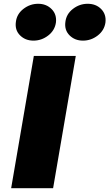

<svg xmlns="http://www.w3.org/2000/svg" viewBox="-20 -996 579 1016"><path d="M159 -700 39 0H261L381 -700ZM326 -880Q320 -837 348 -809Q376 -781 419 -781Q462 -781 497 -808Q532 -835 538 -877Q543 -920 515.5 -948Q488 -976 444 -976Q401 -976 366 -949Q331 -922 326 -880ZM64 -880Q58 -837 86 -809Q114 -781 157 -781Q200 -781 235 -808Q270 -835 276 -877Q281 -920 253 -948Q225 -976 182 -976Q139 -976 104 -949Q69 -922 64 -880Z"/></svg>

Font: Jost Black
Style: Italic
Weight: 900
Italic angle: -5°
Version: Version 3.710